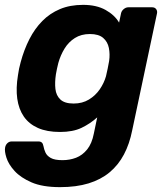

<svg xmlns="http://www.w3.org/2000/svg" viewBox="-44 -550 687 790"><path d="M203 220Q131 220 86 200.5Q41 181 16 153.5Q-9 126 -17.5 99Q-26 72 -23 57Q-21 46 -13.5 39Q-6 32 4 32H114Q123 32 128 36.5Q133 41 135 52Q137 64 143 77.5Q149 91 165 100Q181 109 213 109Q243 109 269 99Q295 89 314.5 65Q334 41 342 0L356 -67Q327 -41 291.5 -24Q256 -7 203 -7Q149 -7 112 -23.5Q75 -40 54 -70.5Q33 -101 27 -144Q21 -187 30 -241Q32 -256 34.5 -267.5Q37 -279 41 -294Q55 -346 77 -389Q99 -432 130 -463.5Q161 -495 202.5 -512.5Q244 -530 298 -530Q353 -530 390.5 -509Q428 -488 446 -457L454 -495Q456 -505 465 -512.5Q474 -520 484 -520H582Q593 -520 598.5 -512.5Q604 -505 602 -495L500 -14Q489 42 466 85.5Q443 129 407 159Q371 189 320.5 204.5Q270 220 203 220ZM259 -124Q295 -124 322 -140.5Q349 -157 366.5 -182.5Q384 -208 392 -236Q395 -247 399 -267.5Q403 -288 405 -299Q409 -327 404 -352.5Q399 -378 380.5 -394Q362 -410 326 -410Q290 -410 264 -393.5Q238 -377 221.5 -350Q205 -323 196 -291Q193 -280 190.5 -267.5Q188 -255 186 -244Q181 -211 184 -184Q187 -157 204.5 -140.5Q222 -124 259 -124Z"/></svg>

Font: Rubik SemiBold
Style: Italic
Weight: 600
Italic angle: -12°
Designer: Hubert and Fischer
Foundry: Hubert and Fischer
Version: Version 2.300;gftools[0.9.30]